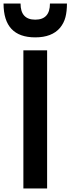

<svg xmlns="http://www.w3.org/2000/svg" viewBox="-66 -1064 399 1084"><path d="M313 -853ZM133 -853Q-46 -853 -46 -1044H50Q50 -953 133 -953Q216 -953 216 -1044H312Q312 -1000 303.5 -967Q295 -934 273 -907Q227 -853 133 -853ZM200 0H66V-780H200Z"/></svg>

Font: Tanohe Sans SemiBold
Style: Regular
Weight: 600
Designer: Village Type and Design LLC & Cristiano Sobral
Foundry: Cooper Hewitt Smithsonian Design Museum
Version: Version 1.00;September 29, 2021;FontCreator 13.0.0.2655 64-b